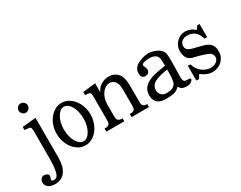

<svg xmlns="http://www.w3.org/2000/svg" viewBox="-158 -1235 2490 1981"><g transform="rotate(-30 1087.5 -245.0)"><path d="M212.9 -14.6Q212.9 34.2 203.1 74.7Q193.4 115.2 173.3 144Q153.3 172.9 122.1 189Q90.8 205.1 47.9 205.1Q0 205.1 -29.3 184.1Q-58.6 163.1 -58.6 126Q-58.6 98.6 -43.9 83Q-29.3 67.4 -7.8 67.4Q8.8 67.4 25.9 76.7Q43 85.9 43 102.5Q43 113.3 37.1 127.4Q31.2 141.6 31.2 146.5Q31.2 152.3 38.6 157.2Q45.9 162.1 59.6 162.1Q100.6 162.1 115.2 105Q129.9 47.9 129.9 -63.5V-373Q129.9 -401.4 125.5 -416Q121.1 -430.7 96.7 -432.6L51.8 -436.5V-473.6L212.9 -489.3ZM209 -639.6Q209 -618.2 192.9 -601.1Q176.8 -584 154.3 -584Q131.8 -584 115.2 -601.1Q98.6 -618.2 98.6 -639.6Q98.6 -661.1 115.2 -678.2Q131.8 -695.3 154.3 -695.3Q176.8 -695.3 192.9 -678.2Q209 -661.1 209 -639.6Z M319.3 -237.3Q319.3 -289.1 335.4 -335Q351.6 -380.9 378.9 -415Q406.2 -449.2 442.9 -469.2Q479.5 -489.3 521.5 -489.3Q562.5 -489.3 599.1 -469.2Q635.7 -449.2 663.1 -415Q690.4 -380.9 706.5 -335Q722.7 -289.1 722.7 -237.3Q722.7 -184.6 706.5 -138.7Q690.4 -92.8 663.1 -58.6Q635.7 -24.4 599.1 -4.4Q562.5 15.6 521.5 15.6Q479.5 15.6 442.9 -4.4Q406.2 -24.4 378.9 -58.6Q351.6 -92.8 335.4 -138.7Q319.3 -184.6 319.3 -237.3ZM406.2 -237.3Q406.2 -194.3 415.5 -157.2Q424.8 -120.1 440.9 -91.8Q457 -63.5 478 -47.4Q499 -31.2 523.4 -31.2Q547.9 -31.2 568.8 -47.4Q589.8 -63.5 605.5 -91.8Q621.1 -120.1 630.4 -157.2Q639.6 -194.3 639.6 -237.3Q639.6 -279.3 630.4 -316.9Q621.1 -354.5 605.5 -382.3Q589.8 -410.2 568.8 -426.3Q547.9 -442.4 523.4 -442.4Q499 -442.4 478 -426.3Q457 -410.2 440.9 -382.3Q424.8 -354.5 415.5 -316.9Q406.2 -279.3 406.2 -237.3Z M923.8 -388.7H926.8Q945.3 -430.7 987.8 -456.1Q1030.3 -481.4 1077.1 -481.4Q1142.6 -481.4 1183.1 -436.5Q1223.6 -391.6 1223.6 -292V-91.8Q1223.6 -59.6 1238.3 -47.9Q1252.9 -36.1 1271.5 -36.1H1283.2V0H1075.2V-37.1H1093.8Q1110.4 -37.1 1125.5 -47.4Q1140.6 -57.6 1140.6 -88.9V-293Q1140.6 -361.3 1114.7 -390.1Q1088.9 -418.9 1053.7 -418.9Q1027.3 -418.9 1003.4 -404.3Q979.5 -389.6 961.9 -365.2Q944.3 -340.8 934.1 -308.6Q923.8 -276.4 923.8 -242.2V-91.8Q923.8 -59.6 938.5 -47.9Q953.1 -36.1 970.7 -36.1H989.3V0H775.4V-37.1H793Q811.5 -37.1 826.2 -48.3Q840.8 -59.6 840.8 -91.8V-374Q840.8 -402.3 836.4 -417Q832 -431.6 807.6 -433.6L773.4 -436.5V-473.6L923.8 -490.2Z M1642.6 -36.1Q1614.3 0 1565.4 9.8Q1539.1 15.6 1470.7 15.6Q1412.1 15.6 1378.4 -14.6Q1344.7 -44.9 1344.7 -103.5Q1344.7 -202.1 1456.1 -247.1Q1479.5 -256.8 1524.9 -266.6Q1570.3 -276.4 1638.7 -287.1V-300.8Q1638.7 -310.5 1638.2 -324.2Q1637.7 -337.9 1636.7 -357.4Q1633.8 -434.6 1535.2 -434.6Q1498 -434.6 1471.7 -426.8Q1445.3 -418.9 1445.3 -401.4Q1445.3 -391.6 1450.2 -384.8Q1462.9 -363.3 1462.9 -342.8Q1462.9 -294.9 1409.2 -294.9Q1363.3 -294.9 1363.3 -356.4Q1363.3 -419.9 1431.6 -453.1Q1497.1 -484.4 1548.8 -484.4Q1567.4 -484.4 1591.8 -479.5Q1616.2 -474.6 1639.6 -464.4Q1663.1 -454.1 1681.6 -439.5Q1700.2 -424.8 1709 -406.2Q1716.8 -388.7 1718.8 -359.4Q1720.7 -330.1 1720.7 -295.9Q1720.7 -228.5 1718.8 -176.3Q1716.8 -124 1716.8 -107.4Q1716.8 -77.1 1725.1 -61.5Q1733.4 -45.9 1758.8 -45.9Q1791 -45.9 1797.9 -43Q1804.7 -40 1804.7 -34.2Q1804.7 -25.4 1798.3 -17.6Q1792 -9.8 1782.2 -3.4Q1772.5 2.9 1760.3 6.8Q1748 10.7 1737.3 10.7Q1693.4 10.7 1673.3 -1.5Q1653.3 -13.7 1642.6 -36.1ZM1638.7 -241.2Q1535.2 -227.5 1482.9 -198.7Q1430.7 -169.9 1430.7 -112.3Q1430.7 -78.1 1454.1 -55.7Q1477.5 -33.2 1509.8 -33.2Q1589.8 -33.2 1616.2 -70.3Q1638.7 -101.6 1638.7 -203.1Z M2163.1 -324.2H2131.8Q2101.6 -442.4 1989.3 -442.4Q1955.1 -442.4 1928.7 -422.9Q1902.3 -403.3 1902.3 -366.2Q1902.3 -337.9 1922.4 -321.3Q1942.4 -304.7 1998 -292L2053.7 -278.3Q2086.9 -270.5 2113.3 -260.7Q2139.6 -251 2157.7 -235.4Q2175.8 -219.7 2185.1 -196.8Q2194.3 -173.8 2194.3 -138.7Q2194.3 -101.6 2180.7 -73.2Q2167 -44.9 2145 -24.9Q2123 -4.9 2094.7 5.4Q2066.4 15.6 2037.1 15.6Q1999 15.6 1966.8 2.4Q1934.6 -10.7 1902.3 -37.1L1875 7.8H1842.8V-169.9L1875 -166Q1881.8 -134.8 1898.9 -109.9Q1916 -85 1939 -67.4Q1961.9 -49.8 1989.3 -40.5Q2016.6 -31.2 2044.9 -31.2Q2062.5 -31.2 2079.1 -37.1Q2095.7 -43 2107.9 -52.7Q2120.1 -62.5 2127.9 -75.2Q2135.7 -87.9 2135.7 -102.5Q2135.7 -149.4 2086.9 -168.9Q2064.5 -177.7 2038.1 -186Q2011.7 -194.3 1988.3 -200.7Q1964.8 -207 1948.2 -210.9Q1931.6 -214.8 1930.7 -214.8Q1881.8 -227.5 1864.3 -261.2Q1846.7 -294.9 1846.7 -339.8Q1846.7 -371.1 1858.9 -398.4Q1871.1 -425.8 1891.1 -445.8Q1911.1 -465.8 1936.5 -477.5Q1961.9 -489.3 1989.3 -489.3Q2020.5 -489.3 2050.3 -478Q2080.1 -466.8 2107.4 -442.4L2135.7 -481.4H2163.1Z"/></g></svg>

Font: Subtext
Style: Regular
Weight: 400
Designer: Christopher J. Fynn
Foundry: Christopher J. Fynn for DDC
Version: Version 1.000 preliminary